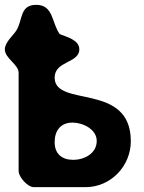

<svg xmlns="http://www.w3.org/2000/svg" viewBox="-20 -774 597 794"><path d="M0 -570C0 -532 57 -508 57 -473V-67C57 -42 94 0 120 0H333C440 0 521 -89 521 -190C521 -436 206 -327 206 -453C206 -523 308 -512 308 -570C308 -609 256 -621 227 -633C194 -677 202 -754 130 -754C60 -754 75 -690 47 -647C35 -628 0 -599 0 -570ZM206 -186C206 -233 230 -267 280 -267C322 -267 380 -240 380 -191C380 -139 328 -113 283 -113C236 -113 206 -138 206 -186Z"/></svg>

Font: Asimov Print
Style: Regular
Weight: 500
Designer: Google
Version: Version 2.000980: 2014